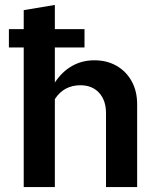

<svg xmlns="http://www.w3.org/2000/svg" viewBox="-20 -757 640 777"><path d="M76 0V-565H16V-639H76V-716L202 -737V-639H322V-565H202V-423Q231 -467 271.5 -490Q312 -513 362 -513Q413 -513 452 -490.5Q491 -468 513 -428Q535 -388 535 -335V0H409V-299Q409 -351 381 -381.5Q353 -412 305 -412Q273 -412 247 -398.5Q221 -385 202 -356V0Z"/></svg>

Font: Red Hat Text SemiBold
Style: Regular
Weight: 600
Designer: Pentagram, MCKL
Foundry: MCKL
Version: Version 1.030